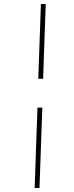

<svg xmlns="http://www.w3.org/2000/svg" viewBox="-20 -823 367 953"><path d="M170 -432 183 -803H207L194 -432ZM152 110 166 -289H190L176 110Z"/></svg>

Font: Literata 72pt Medium
Style: Italic
Weight: 500
Italic angle: -2°
Designer: Latin by Veronika Burian and Jose Scaglione. Greek by Irene Vlachou. Cyrillic by Vera Evstafieva
Foundry: TypeTogether
Version: Version 3.002